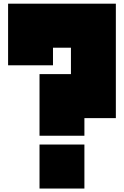

<svg xmlns="http://www.w3.org/2000/svg" viewBox="-20 -997 687 1065"><path d="M448.2 -195.3V48.8H199.2V-195.3ZM24.9 -976.6H622.6V-341.8H448.2V-244.1H199.2V-585.9H373.5V-732.4H273.9V-634.8H24.9Z"/></svg>

Font: Wilelessous
Style: Regular
Weight: 400
Designer: Kristopher Martin
Foundry: Kristopher Martin
Version: Version 1.0; ttfautohint (v1.8.4.7-5d5b)